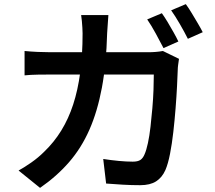

<svg xmlns="http://www.w3.org/2000/svg" viewBox="-20 -860 1040 930"><path d="M764 -796Q777 -778 792 -753Q807 -728 821 -703Q835 -678 844 -659L772 -627Q756 -658 734.5 -697.5Q713 -737 693 -766ZM880 -840Q894 -821 909 -796Q924 -771 938.5 -746.5Q953 -722 962 -704L890 -672Q874 -704 851.5 -743Q829 -782 809 -810ZM505 -787Q504 -770 502 -744Q500 -718 499 -700Q495 -550 473.5 -435Q452 -320 413 -231.5Q374 -143 314.5 -74.5Q255 -6 174 50L70 -34Q99 -50 132.5 -73.5Q166 -97 194 -125Q242 -171 277 -228Q312 -285 334.5 -354Q357 -423 368.5 -508Q380 -593 380 -698Q380 -709 379 -725.5Q378 -742 376.5 -758.5Q375 -775 373 -787ZM847 -575Q845 -562 843 -547Q841 -532 841 -523Q840 -492 837.5 -442.5Q835 -393 830.5 -335.5Q826 -278 819.5 -220.5Q813 -163 803.5 -114.5Q794 -66 781 -36Q765 0 736 18.5Q707 37 659 37Q617 37 574 34.5Q531 32 494 29L480 -90Q518 -84 555.5 -80.5Q593 -77 623 -77Q647 -77 659.5 -85Q672 -93 680 -112Q689 -132 696.5 -167Q704 -202 709 -246Q714 -290 718 -336Q722 -382 723.5 -424.5Q725 -467 725 -499H226Q199 -499 164 -498.5Q129 -498 99 -495V-613Q129 -610 163 -608.5Q197 -607 225 -607H697Q716 -607 734.5 -608.5Q753 -610 769 -613Z"/></svg>

Font: Noto Sans JP Thin SemiBold
Style: Regular
Weight: 600
Version: Version 2.004-H2;hotconv 1.0.118;makeotfexe 2.5.65603